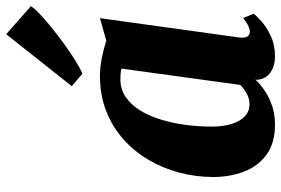

<svg xmlns="http://www.w3.org/2000/svg" viewBox="-167 -751 928 634"><g transform="rotate(-90 297.0 -434.0)"><path d="M490.5 -110Q488 -90 493.2 -81.5Q498.5 -73 509.5 -73Q516.5 -73 527 -77.5Q537.5 -82 554.5 -95L568.5 -60.5Q563 -52 544 -35Q525 -18 495.5 -4Q466 10 428 10Q396.5 10 375 -4.8Q353.5 -19.5 350.5 -48.5L351 -54.5Q335.5 -38 313.5 -23.2Q291.5 -8.5 263.8 0.8Q236 10 202 10Q141.5 10 103.2 -18Q65 -46 47.2 -92.5Q29.5 -139 29.5 -193.5Q29.5 -251 44 -305.8Q58.5 -360.5 86.5 -408Q114.5 -455.5 155.2 -491.5Q196 -527.5 248.5 -547.8Q301 -568 364 -568Q393 -568 425.5 -561.2Q458 -554.5 479.5 -547L554 -568ZM387.5 -497Q379 -499 370.2 -499.8Q361.5 -500.5 353 -500.5Q318.5 -500.5 292.5 -482.2Q266.5 -464 248 -433Q229.5 -402 218 -362.8Q206.5 -323.5 201.2 -281.5Q196 -239.5 196 -199.5Q196 -160.5 205 -132.2Q214 -104 230.5 -89Q247 -74 269.5 -74Q278.5 -74 287 -76.2Q295.5 -78.5 303.5 -82.5Q311.5 -86.5 319 -92Q326.5 -97.5 333.5 -104ZM329.5 -661 501 -877.5 593.5 -796Q588 -786 569.2 -768Q550.5 -750 524 -728.5Q497.5 -707 468.8 -686.2Q440 -665.5 414 -649.2Q388 -633 370.5 -626Z"/></g></svg>

Font: Merriweather Light 18pt Black
Style: Italic
Weight: 900
Italic angle: -7.8°
Version: Version 2.101